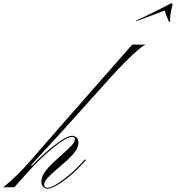

<svg xmlns="http://www.w3.org/2000/svg" viewBox="-193 -1146 1076 1175"><path d="M195 -351 176 -372 616 -873H698Q677 -863 643 -833Q609 -803 569.5 -763Q530 -723 492 -681.5Q454 -640 425 -607ZM195 -351 -5 -133H8L-18 -98L-105 0H-173Q-131 -33 -85 -78.5Q-39 -124 0 -170L176 -372ZM96 9Q82 9 71 -3.5Q60 -16 60 -34Q60 -62 80.5 -91.5Q101 -121 131.5 -150Q162 -179 193 -206Q224 -233 244.5 -255Q265 -277 265 -293Q265 -308 247 -308Q229 -308 198 -289Q167 -270 129 -239Q91 -208 53 -171Q15 -134 -18 -98H-29Q4 -135 43.5 -173Q83 -211 122.5 -243Q162 -275 195 -295Q228 -315 248 -315Q263 -315 275 -305Q287 -295 287 -274Q287 -246 266 -217.5Q245 -189 213.5 -161Q182 -133 150.5 -106.5Q119 -80 98 -57Q77 -34 77 -16Q77 3 98 3Q118 3 154.5 -19.5Q191 -42 233.5 -78Q276 -114 313 -156L325 -169H335L326 -159Q285 -112 240.5 -74Q196 -36 157.5 -13.5Q119 9 96 9ZM641 -1016 640 -1020Q655 -1026 686.5 -1041.5Q718 -1057 753.5 -1074.5Q789 -1092 817 -1106.5Q845 -1121 854 -1126Q863 -1126 863 -1115Q858 -1099 853 -1076Q848 -1053 848 -1032Q848 -1028 848 -1023.5Q848 -1019 849 -1014Q849 -1012 845 -1012Q843 -1012 840 -1015Q833 -1032 826.5 -1047.5Q820 -1063 816 -1082Z"/></svg>

Font: Ballet
Style: Regular
Weight: 400
Designer: Maximiliano R. Sproviero
Foundry: Omnibus-Type
Version: Version 1.100